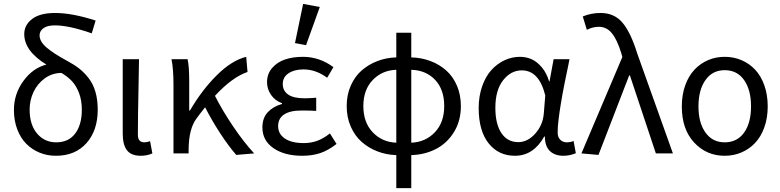

<svg xmlns="http://www.w3.org/2000/svg" viewBox="-20 -791 4024 990"><path d="M268.1 12.2Q223.6 12.2 184.6 -3.7Q145.5 -19.5 116 -49.1Q86.4 -78.6 69.1 -123.8Q51.8 -168.9 51.8 -224.1Q51.8 -306.6 100.6 -373.5Q149.4 -440.4 219.2 -458Q105 -528.3 105 -615.2Q105 -662.1 145.5 -693.1Q186 -724.1 264.2 -724.1Q352.1 -724.1 473.1 -685.1L453.1 -619.1Q335 -660.2 263.2 -660.2Q223.6 -660.2 203.9 -645.5Q184.1 -630.9 184.1 -608.9Q184.1 -576.7 220.5 -545.7Q256.8 -514.6 328.1 -476.1Q363.8 -457 389.4 -436.8Q415 -416.5 437.7 -387.2Q460.4 -357.9 472.2 -317.1Q483.9 -276.4 483.9 -225.1Q483.9 -118.2 425.8 -53Q367.7 12.2 268.1 12.2ZM132.8 -226.1Q132.8 -147.9 171.1 -102.5Q209.5 -57.1 270 -57.1Q333.5 -57.1 367.7 -102.5Q401.9 -147.9 401.9 -225.1Q401.9 -273.4 387.5 -311.3Q373 -349.1 351.3 -372.3Q329.6 -395.5 296.9 -415Q249 -414.6 210.9 -387Q172.9 -359.4 152.8 -316.7Q132.8 -273.9 132.8 -226.1Z M705.6 12.2Q656.2 12.2 634.5 -16.4Q612.8 -44.9 612.8 -102.1V-485.8H696.8Q696.3 -441.9 694.6 -359.6Q692.9 -277.3 691.9 -212.6Q690.9 -147.9 690.9 -96.2Q690.9 -57.1 724.6 -57.1Q736.8 -57.1 753.9 -63L765.6 0Q738.8 12.2 705.6 12.2Z M874.5 0V-353Q874.5 -435.5 864.3 -485.8H947.3Q955.6 -449.2 955.6 -373V-221.2H959.5Q1021 -326.7 1097.9 -403.1Q1174.8 -479.5 1249.5 -498L1256.3 -419.9Q1177.2 -393.1 1088.4 -296.9Q1126.5 -221.7 1181.6 -139.9Q1236.8 -58.1 1290.5 0L1198.2 7.8Q1159.2 -36.6 1115.2 -104Q1071.3 -171.4 1037.6 -237.8Q1008.8 -201.7 992.7 -179.2Q954.1 -127 952.6 -24.9V0Z M1538.1 12.2Q1446.8 12.2 1389.9 -27.1Q1333 -66.4 1333 -133.8Q1333 -183.1 1360.8 -212.6Q1388.7 -242.2 1434.1 -254.9V-258.8Q1397.9 -272 1377.4 -302Q1356.9 -332 1356.9 -367.2Q1356.9 -410.2 1383.1 -440.4Q1409.2 -470.7 1450 -484.4Q1490.7 -498 1542 -498Q1627.4 -498 1699.2 -444.8L1667 -390.1Q1608.4 -433.1 1544.9 -433.1Q1498 -433.1 1468 -413.3Q1438 -393.6 1438 -357.9Q1438 -323.2 1465.6 -303.7Q1493.2 -284.2 1550.3 -284.2Q1574.2 -284.2 1610.4 -287.1V-219.2Q1582.5 -221.2 1535.2 -221.2Q1475.6 -221.2 1444.8 -200.7Q1414.1 -180.2 1414.1 -141.1Q1414.1 -100.1 1449 -76.7Q1483.9 -53.2 1545.9 -53.2Q1583 -53.2 1615 -64.7Q1647 -76.2 1681.2 -103L1715.3 -48.8Q1671.9 -15.1 1631.1 -1.5Q1590.3 12.2 1538.1 12.2ZM1558.1 -558.1 1501 -568.8 1543 -771 1628.9 -754.9Z M2023.4 179.2V8.8Q1972.2 7.3 1926.5 -10.3Q1880.9 -27.8 1845.2 -59.1Q1809.6 -90.3 1788.6 -138.2Q1767.6 -186 1767.6 -244.1Q1767.6 -301.8 1788.6 -349.4Q1809.6 -397 1845.2 -428Q1880.9 -459 1926.5 -476.3Q1972.2 -493.7 2023.4 -495.1V-622.1H2100.6V-495.1Q2153.3 -493.7 2199.5 -476.3Q2245.6 -459 2280.8 -427.7Q2315.9 -396.5 2336.2 -349.1Q2356.4 -301.8 2356.4 -244.1Q2356.4 -167.5 2320.6 -109.6Q2284.7 -51.8 2227.3 -22.5Q2169.9 6.8 2100.6 8.8V179.2ZM1853.5 -244.1Q1853.5 -159.7 1901.9 -108.9Q1950.2 -58.1 2023.4 -55.2V-431.2Q1950.2 -428.7 1901.9 -378.4Q1853.5 -328.1 1853.5 -244.1ZM2270.5 -244.1Q2270.5 -329.1 2223.9 -378.9Q2177.2 -428.7 2100.6 -431.2V-55.2Q2173.8 -58.1 2222.2 -108.9Q2270.5 -159.7 2270.5 -244.1Z M2635.3 12.2Q2550.3 12.2 2499.3 -52.2Q2448.2 -116.7 2448.2 -233.9Q2448.2 -294.4 2465.8 -345.2Q2483.4 -396 2512.9 -429Q2542.5 -461.9 2580.8 -480Q2619.1 -498 2661.1 -498Q2692.9 -498 2720.7 -485.8Q2748.5 -473.6 2773.4 -444.3Q2798.3 -415 2811.5 -371.1H2813.5L2834.5 -485.8H2916.5Q2915 -477.5 2908 -443.1Q2900.9 -408.7 2898.2 -396.2Q2895.5 -383.8 2889.2 -351.8Q2882.8 -319.8 2880.1 -304Q2877.4 -288.1 2872.6 -260.5Q2867.7 -232.9 2865.5 -215.6Q2863.3 -198.2 2860.4 -176.8Q2857.4 -155.3 2856.4 -138.4Q2855.5 -121.6 2855.5 -106.9Q2855.5 -83.5 2868.9 -70.3Q2882.3 -57.1 2903.3 -57.1Q2920.4 -57.1 2937.5 -64L2949.2 -1Q2917.5 12.2 2885.3 12.2Q2840.3 12.2 2814.9 -12.7Q2789.6 -37.6 2789.6 -86.9H2786.1Q2730.5 12.2 2635.3 12.2ZM2652.3 -58.1Q2700.7 -58.1 2740.2 -102.5Q2779.8 -147 2784.2 -208L2791.5 -298.8Q2759.8 -428.2 2670.4 -428.2Q2614.3 -428.2 2574.2 -377.2Q2534.2 -326.2 2534.2 -234.9Q2534.2 -151.4 2565.4 -104.7Q2596.7 -58.1 2652.3 -58.1Z M3065.9 7.8 2978 0 3189 -497.1 3183.1 -518.1Q3162.1 -586.4 3135 -619.6Q3107.9 -652.8 3067.9 -652.8Q3036.1 -652.8 3005.9 -637.2L2984.9 -706.1Q3027.3 -724.1 3077.1 -724.1Q3147.5 -724.1 3189.9 -673.8Q3232.4 -623.5 3266.1 -514.2L3449.7 0H3361.8L3228 -401.9H3224.1Z M3716.8 12.2Q3622.6 12.2 3559.1 -56.2Q3495.6 -124.5 3495.6 -242.2Q3495.6 -302.2 3513.2 -351.1Q3530.8 -399.9 3561 -431.9Q3591.3 -463.9 3631.1 -481Q3670.9 -498 3716.8 -498Q3762.7 -498 3803 -481Q3843.3 -463.9 3873.5 -431.9Q3903.8 -399.9 3921.1 -351.1Q3938.5 -302.2 3938.5 -242.2Q3938.5 -183.1 3921.1 -134.5Q3903.8 -85.9 3873.5 -54Q3843.3 -22 3803 -4.9Q3762.7 12.2 3716.8 12.2ZM3716.8 -57.1Q3780.8 -57.1 3816.7 -107.2Q3852.5 -157.2 3852.5 -242.2Q3852.5 -327.6 3816.7 -378.4Q3780.8 -429.2 3716.8 -429.2Q3653.8 -429.2 3617.7 -378.4Q3581.5 -327.6 3581.5 -242.2Q3581.5 -157.7 3617.7 -107.4Q3653.8 -57.1 3716.8 -57.1Z"/></svg>

Font: Source Sans Pro
Style: Regular
Weight: 400
Designer: Paul D. Hunt
Foundry: Adobe Systems Incorporated
Version: Version 3.006;hotconv 1.0.111;makeotfexe 2.5.65597